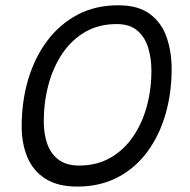

<svg xmlns="http://www.w3.org/2000/svg" viewBox="-20 -680 717 726"><path d="M272.5 25.5Q198.5 25.5 152 -4Q105.5 -33.5 83.8 -85Q62 -136.5 62 -203Q62 -296.5 86.5 -379.2Q111 -462 158 -525Q205 -588 272.5 -624Q340 -660 427 -660Q503 -660 547.2 -626.8Q591.5 -593.5 610.2 -538.8Q629 -484 629 -419Q629 -327.5 605.5 -247Q582 -166.5 536.5 -105.2Q491 -44 424.5 -9.2Q358 25.5 272.5 25.5ZM279.5 -54Q345 -54 395.8 -82.5Q446.5 -111 481.5 -161Q516.5 -211 534.5 -275.8Q552.5 -340.5 552.5 -412.5Q552.5 -457.5 540.8 -497.8Q529 -538 500.2 -563.5Q471.5 -589 421 -589Q353.5 -589 302.2 -559.2Q251 -529.5 216 -477.8Q181 -426 163.2 -359.5Q145.5 -293 145.5 -220Q145.5 -173.5 158.8 -136Q172 -98.5 201.5 -76.2Q231 -54 279.5 -54Z"/></svg>

Font: Grandstander Light
Style: Italic
Weight: 300
Italic angle: -15°
Designer: Tyler Finck
Foundry: Etcetera Type Co
Version: Version 1.200; ttfautohint (v1.8.3)